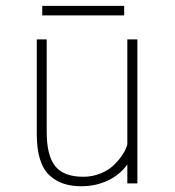

<svg xmlns="http://www.w3.org/2000/svg" viewBox="-20 -638 610 668"><path d="M127 -617.5H412V-584.5H127ZM263 10Q228.5 10 201.8 1.2Q175 -7.5 153 -27.2Q131 -47 119.5 -83Q108 -119 108 -170.5V-501H142.5V-178.5Q142.5 -97 172 -60Q201.5 -23 270 -23Q302 -23 330.5 -34.8Q359 -46.5 377.2 -64.8Q395.5 -83 407.2 -101.2Q419 -119.5 423 -136V-501H458V0H423V-66Q398 -30.5 355.8 -10.2Q313.5 10 263 10Z"/></svg>

Font: League Mono Narrow Thin
Style: Regular
Weight: 100
Width: 3
Designer: Tyler Finck
Foundry: The League of Moveable Type / Tyler Finck
Version: Version 2.210